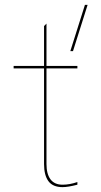

<svg xmlns="http://www.w3.org/2000/svg" viewBox="-20 -764 416 789"><path d="M161 -90V-483H36V-493H161V-657L171 -667V-493H298V-483H171V-90Q171 -49 187.5 -27Q204 -5 237 -5Q266.5 -5 298 -16V-5Q259.5 5 237 5Q197 5 179 -19.5Q161 -44 161 -90ZM329 -744H340L280 -554H269Z"/></svg>

Font: HK Grotesk Thin
Style: Regular
Weight: 100
Designer: Alfredo Marco Pradil
Foundry: Hanken Design Co.
Version: Version 3.001